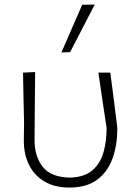

<svg xmlns="http://www.w3.org/2000/svg" viewBox="-20 -813 596 842"><path d="M284.5 9.5Q219.5 9.5 174.8 -17.2Q130 -44 107.2 -90.2Q84.5 -136.5 84.5 -195.5Q84.5 -219.5 85 -238.2Q85.5 -257 85.5 -273.5Q84 -335.5 83 -387.5Q82 -439.5 81 -494.5L134 -497Q133 -406 132.5 -329Q132 -252 131.5 -198.5Q131.5 -128 166.8 -82.2Q202 -36.5 284.5 -34Q349.5 -35.5 384.8 -65.8Q420 -96 433.8 -144.8Q447.5 -193.5 447.5 -252Q438.5 -311.5 428.8 -376.2Q419 -441 411.5 -494.5H463.5Q467.5 -467.5 472.5 -427.8Q477.5 -388 482.5 -348.8Q487.5 -309.5 491 -281.8Q494.5 -254 494.5 -250.5Q494.5 -175 472.8 -116.2Q451 -57.5 404.8 -24Q358.5 9.5 284.5 9.5ZM249.5 -583Q272 -635 294.8 -687.5Q317.5 -740 340.5 -792L395.5 -793Q369 -742 341.5 -688.8Q314 -635.5 287.5 -584.5Z"/></svg>

Font: Commissioner Loud ExtraLight
Style: Regular
Weight: 200
Designer: Kostas Bartsokas
Foundry: Kostas Bartsokas
Version: Version 1.000; ttfautohint (v1.8.3)